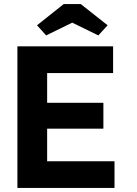

<svg xmlns="http://www.w3.org/2000/svg" viewBox="-20 -929 675 949"><path d="M66 0V-700H539V-568H213V-421H491V-293H213V-132H546V0ZM295 -909H379L512 -804L466 -754L337 -817L208 -754L163 -804Z"/></svg>

Font: Our Lexend SemiBold
Style: Regular
Weight: 600
Designer: Bonnie Shaver-Troup, Thomas Jockin
Foundry: Lexend
Version: Version 1.007